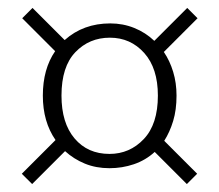

<svg xmlns="http://www.w3.org/2000/svg" viewBox="-20 -548 553 484"><path d="M61 -84 35 -110 120 -195Q88 -241 88 -307Q88 -374 119 -419L36 -502L62 -528L143 -447Q190 -489 258 -489Q290 -489 318.5 -477.5Q347 -466 369 -445L452 -528L478 -502L393 -417Q408 -395 416.5 -367Q425 -339 425 -307Q425 -271 416.5 -243Q408 -215 394 -193L477 -110L451 -84L370 -165Q347 -144 317.5 -134Q288 -124 256 -124Q222 -124 194 -135.5Q166 -147 144 -167ZM378 -307Q378 -376 343.5 -414.5Q309 -453 257 -453Q205 -453 170 -416.5Q135 -380 135 -307Q135 -238 168 -199Q201 -160 256 -160Q307 -160 342.5 -197.5Q378 -235 378 -307Z"/></svg>

Font: Mukta Mahee ExtraLight
Style: Regular
Weight: 275
Designer: Shuchita Grover, Noopur Datye, Girish Dalvi, Yashodeep Gholap
Foundry: Ek Type
Version: Version 2.538;PS 1.000;hotconv 16.6.51;makeotf.lib2.5.65220;